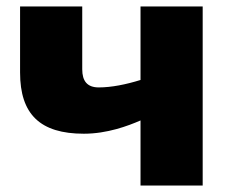

<svg xmlns="http://www.w3.org/2000/svg" viewBox="-20 -573 711 593"><path d="M234 -553H42V-349C42 -220 104 -160 239 -160C311 -160 375 -184 414 -201V0H606V-553H414V-326C369 -312 324 -303 285 -303C249 -303 234 -323 234 -359Z"/></svg>

Font: Noto Sans UI Black
Style: Regular
Weight: 900
Designer: Monotype Design Team
Foundry: Monotype Imaging Inc.
Version: Version 1.901